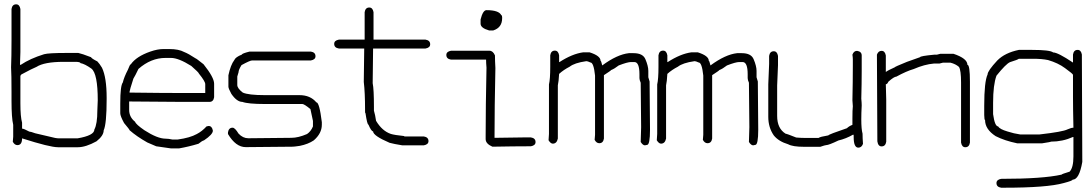

<svg xmlns="http://www.w3.org/2000/svg" viewBox="-20 -688 5040 887"><path d="M54.7 -668Q70.3 -668 74.2 -646.5V-447.3Q74.2 -427.7 72.3 -388.7H76.2Q119.1 -417.5 183.6 -437.5Q204.1 -443.4 289.1 -443.4H341.8Q358.9 -439.9 400.4 -423.8Q403.3 -417.5 429.7 -404.3Q439.5 -394.5 451.2 -375Q472.7 -330.1 472.7 -236.3V-230.5Q472.7 -115.2 459 -85.9Q459 -61.5 425.8 -35.2Q376 -7.8 339.8 -7.8H248Q210 -7.8 82 -48.8Q82 -17.6 60.5 -17.6Q47.4 -17.6 39.1 -33.2L41 -56.6V-111.3Q33.2 -144 33.2 -220.7V-261.7Q33.2 -344.2 31.2 -377Q33.2 -425.3 33.2 -502V-646.5Q36.6 -668 54.7 -668ZM74.2 -337.9V-210.9Q74.2 -148.4 82 -121.1V-93.8Q89.8 -93.8 115.2 -80.1Q121.6 -80.1 142.6 -72.3L234.4 -50.8Q244.6 -48.8 253.9 -48.8H337.9Q416 -62 416 -89.8Q429.7 -115.2 429.7 -177.7Q429.7 -179.2 431.6 -224.6Q431.6 -348.1 402.3 -371.1Q371.1 -393.1 351.6 -396.5Q351.6 -400.9 334 -402.3H273.4Q184.6 -402.3 148.4 -378.9Q128.9 -371.1 82 -345.7Q79.1 -345.7 74.2 -337.9Z M734.9 -461.4H762.2Q805.7 -461.4 830.6 -447.8Q850.1 -440.4 883.3 -418.5Q886.2 -418.5 920.4 -391.1Q969.2 -330.1 969.2 -301.3V-238.8Q965.8 -217.3 947.8 -217.3H820.8Q734.4 -217.3 576.7 -219.2V-180.2Q576.7 -147 604 -125.5Q607.9 -113.3 647 -86.4Q707.5 -47.4 744.6 -47.4Q758.8 -47.4 775.9 -43.5H801.3Q857.9 -51.3 889.2 -68.8Q913.1 -81.1 934.1 -104L943.8 -106Q959.5 -106 963.4 -84.5Q963.4 -66.9 922.4 -39.6Q913.6 -37.6 897 -23.9Q852.1 -10.3 807.1 -2.4H770L701.7 -12.2L660.6 -29.8Q611.3 -57.6 578.6 -86.4Q578.6 -89.8 553.2 -119.6Q535.6 -151.9 535.6 -164.6V-209.5Q535.6 -292.5 547.4 -307.1Q553.2 -332 570.8 -365.7Q580.1 -391.1 584.5 -391.1Q609.9 -427.2 674.3 -449.7Q707.5 -461.4 734.9 -461.4ZM578.6 -264.2V-260.3Q731 -258.3 816.9 -258.3H928.2V-299.3Q928.2 -312 898.9 -348.1Q898.9 -352.5 863.8 -383.3Q804.7 -420.4 770 -420.4H744.6Q677.2 -420.4 619.6 -369.6Q604 -336.9 596.2 -324.7Q578.6 -270 578.6 -264.2Z M1132.8 -449.7H1416Q1437.5 -446.3 1437.5 -428.2Q1437.5 -412.6 1416 -408.7H1144.5Q1134.8 -408.7 1095.7 -387.2Q1082 -365.2 1082 -354Q1076.2 -336.4 1076.2 -334.5V-295.4Q1076.2 -279.8 1101.6 -260.3Q1127.9 -248.5 1203.1 -248.5H1363.3Q1413.6 -248.5 1441.4 -215.3Q1455.6 -215.3 1466.8 -123.5V-111.8Q1466.8 -71.8 1429.7 -39.6Q1403.8 -22 1365.2 -14.2Q1338.9 -10.3 1332 -10.3Q1163.1 -8.3 1115.2 -8.3Q1069.3 -8.3 1033.2 -68.8V-76.7Q1036.6 -98.1 1054.7 -98.1Q1065.4 -98.1 1082 -70.8Q1102.1 -49.3 1127 -49.3H1128.9Q1309.1 -51.3 1326.2 -51.3Q1357.9 -51.3 1398.4 -68.8Q1416.5 -81.1 1425.8 -104V-129.4Q1414.1 -183.1 1414.1 -184.1Q1385.3 -207.5 1377 -207.5H1203.1Q1126 -207.5 1099.6 -217.3Q1074.2 -217.3 1048.8 -254.4Q1035.2 -279.3 1035.2 -287.6V-340.3Q1045.4 -388.2 1062.5 -410.6Q1067.9 -424.3 1097.7 -436Q1097.7 -440.9 1132.8 -449.7Z M1686 -653.3Q1701.7 -653.3 1705.6 -631.8V-504.9H1945.8Q1967.3 -501.5 1967.3 -483.4Q1967.3 -467.8 1945.8 -463.9H1703.6Q1701.7 -331.1 1701.7 -303.7Q1707.5 -275.4 1707.5 -194.3V-176.8Q1713.4 -157.2 1717.3 -129.9Q1745.1 -83 1785.6 -69.3Q1802.7 -64 1846.2 -59.6Q1846.2 -57.6 1852.1 -57.6H1938Q1959.5 -54.2 1959.5 -36.1Q1959.5 -20.5 1938 -16.6H1838.4Q1799.3 -22.9 1779.8 -28.3Q1703.6 -61 1703.6 -81.1Q1695.3 -81.1 1682.1 -112.3Q1676.3 -112.3 1668.5 -165Q1666.5 -165 1666.5 -172.9V-180.7Q1666.5 -260.3 1660.6 -309.6Q1660.6 -341.8 1662.6 -463.9H1545.4Q1523.9 -467.3 1523.9 -485.4Q1523.9 -501 1545.4 -504.9H1664.6V-631.8Q1668 -653.3 1686 -653.3Z M2227.5 -641.1Q2284.7 -641.1 2295.9 -617.7Q2299.8 -617.7 2299.8 -607.9V-604Q2299.8 -560.5 2258.8 -547.4H2239.3Q2200.2 -558.6 2200.2 -578.6V-598.1Q2210.9 -641.1 2227.5 -641.1ZM2063.5 -453.6H2241.2Q2257.3 -453.6 2266.6 -432.1Q2266.6 -408.2 2268.6 -373.5Q2264.6 -191.4 2264.6 -51.3H2266.6Q2353 -53.2 2401.4 -53.2H2432.6Q2454.1 -49.8 2454.1 -31.7Q2454.1 -16.1 2432.6 -12.2H2422.9Q2359.4 -12.2 2254.9 -10.3Q2223.6 -23.9 2223.6 -45.4V-61Q2223.6 -196.3 2227.5 -375.5Q2225.6 -397 2225.6 -412.6H2063.5Q2042 -416 2042 -434.1Q2042 -449.7 2063.5 -453.6Z M2543.5 -454.1Q2559.1 -454.1 2563 -432.6V-401.4H2564.9Q2624 -439.5 2674.3 -446.3H2703.6Q2754.4 -430.2 2754.4 -407.2Q2757.3 -407.2 2762.2 -385.7Q2831.1 -436.5 2885.3 -442.4H2906.7Q2949.7 -442.4 2961.4 -415Q2975.1 -382.8 2975.1 -360.4V-331.1L2981 -311.5Q2982.9 -147.9 2982.9 -88.9Q2982.9 -18.6 2969.2 -18.6L2959.5 -16.6Q2949.7 -16.6 2939.9 -32.2Q2941.9 -83 2941.9 -100.6Q2941.9 -149.9 2939.9 -305.7Q2934.1 -318.8 2934.1 -327.1V-344.7Q2934.1 -401.4 2910.6 -401.4H2895Q2878.9 -401.4 2838.4 -385.7Q2818.4 -370.1 2803.2 -364.3Q2803.2 -362.3 2770 -340.8V-47.9Q2766.6 -26.4 2748.5 -26.4Q2735.4 -26.4 2727.1 -42L2729 -65.4V-338.9Q2722.7 -399.4 2707.5 -399.4Q2694.8 -405.3 2689.9 -405.3H2688Q2633.8 -397.5 2611.8 -379.9Q2584 -365.7 2563 -346.7Q2561 -310.5 2557.1 -293.9V-47.9Q2552.2 -24.4 2533.7 -24.4Q2523.9 -24.4 2514.2 -40Q2516.1 -59.6 2516.1 -69.3V-297.9Q2522 -322.3 2522 -379.9V-432.6Q2525.4 -454.1 2543.5 -454.1Z M3043.5 -454.1Q3059.1 -454.1 3063 -432.6V-401.4H3064.9Q3124 -439.5 3174.3 -446.3H3203.6Q3254.4 -430.2 3254.4 -407.2Q3257.3 -407.2 3262.2 -385.7Q3331.1 -436.5 3385.3 -442.4H3406.7Q3449.7 -442.4 3461.4 -415Q3475.1 -382.8 3475.1 -360.4V-331.1L3481 -311.5Q3482.9 -147.9 3482.9 -88.9Q3482.9 -18.6 3469.2 -18.6L3459.5 -16.6Q3449.7 -16.6 3439.9 -32.2Q3441.9 -83 3441.9 -100.6Q3441.9 -149.9 3439.9 -305.7Q3434.1 -318.8 3434.1 -327.1V-344.7Q3434.1 -401.4 3410.6 -401.4H3395Q3378.9 -401.4 3338.4 -385.7Q3318.4 -370.1 3303.2 -364.3Q3303.2 -362.3 3270 -340.8V-47.9Q3266.6 -26.4 3248.5 -26.4Q3235.4 -26.4 3227.1 -42L3229 -65.4V-338.9Q3222.7 -399.4 3207.5 -399.4Q3194.8 -405.3 3189.9 -405.3H3188Q3133.8 -397.5 3111.8 -379.9Q3084 -365.7 3063 -346.7Q3061 -310.5 3057.1 -293.9V-47.9Q3052.2 -24.4 3033.7 -24.4Q3023.9 -24.4 3014.2 -40Q3016.1 -59.6 3016.1 -69.3V-297.9Q3022 -322.3 3022 -379.9V-432.6Q3025.4 -454.1 3043.5 -454.1Z M3939.5 -453.1Q3960.9 -449.7 3960.9 -431.6V-361.3Q3960.9 -303.2 3959 -232.4Q3960.9 -212.4 3960.9 -201.2Q3959 -165 3959 -136.7Q3959 -91.3 3964.8 -70.3Q3964.8 -50.8 3966.8 -23.4Q3960.4 -5.9 3945.3 -5.9Q3923.8 -5.9 3923.8 -54.7V-62.5L3921.9 -66.4Q3887.7 -46.9 3853.5 -39.1Q3808.6 -17.6 3796.9 -17.6Q3792 -17.6 3769.5 -9.8H3695.3Q3642.1 -9.8 3621.1 -21.5Q3577.1 -34.7 3554.7 -62.5Q3529.3 -99.1 3529.3 -148.4V-298.8Q3533.2 -384.8 3533.2 -392.6V-429.7Q3536.6 -451.2 3554.7 -451.2Q3570.3 -451.2 3574.2 -429.7V-386.7Q3574.2 -378.9 3570.3 -293V-152.3Q3570.3 -94.2 3609.4 -70.3Q3614.3 -70.3 3658.2 -52.7Q3679.7 -50.8 3697.3 -50.8H3761.7Q3768.1 -56.2 3806.6 -62.5Q3809.1 -67.4 3892.6 -95.7Q3901.9 -105 3918 -111.3V-140.6Q3918 -180.7 3919.9 -197.3L3918 -224.6Q3919.9 -312.5 3919.9 -382.8V-414.1Q3919.9 -422.4 3918 -435.5Q3924.3 -453.1 3939.5 -453.1Z M4052.7 -453.1Q4068.4 -453.1 4072.3 -431.6V-355.5Q4082.5 -363.3 4113.3 -377Q4113.3 -379.4 4169.9 -402.3L4230.5 -423.8Q4230.5 -429.2 4296.9 -435.5H4308.6Q4322.3 -439.5 4324.2 -439.5H4384.8Q4449.2 -418 4449.2 -388.7Q4460.9 -388.7 4460.9 -310.5V-29.3Q4457.5 -7.8 4439.5 -7.8Q4423.8 -7.8 4419.9 -29.3V-306.6Q4419.9 -363.8 4410.2 -378.9Q4394.5 -392.6 4371.1 -398.4H4335.9Q4334 -398.4 4320.3 -394.5H4294.9Q4250.5 -390.6 4201.2 -369.1Q4167.5 -359.4 4121.1 -334Q4110.4 -334 4084 -310.5Q4079.1 -298.8 4072.3 -298.8Q4074.2 -249.5 4074.2 -226.6V-33.2Q4070.8 -11.7 4052.7 -11.7Q4036.6 -11.7 4033.2 -35.2Q4033.2 -166.5 4031.2 -435.5Q4037.6 -453.1 4052.7 -453.1Z M4747.6 -457.5Q4831.1 -457.5 4845.2 -445.8Q4867.2 -445.8 4937 -398.9V-436Q4940.4 -457.5 4958.5 -457.5Q4974.1 -457.5 4978 -436Q4978 -281.7 4980 60.1Q4965.8 142.1 4935.1 142.1Q4935.1 147 4894 157.7Q4817.9 179.2 4618.7 179.2H4605Q4583.5 175.8 4583.5 157.7Q4583.5 142.1 4605 138.2Q4797.9 138.2 4884.3 118.7Q4884.3 116.2 4921.4 105Q4939 86.9 4939 34.7V-55.2H4937Q4889.2 -33.7 4835.4 -33.7Q4835.4 -32.2 4794.4 -25.9H4679.2Q4620.6 -38.1 4579.6 -59.1Q4530.8 -90.8 4530.8 -133.3Q4527.3 -133.3 4526.9 -156.7V-199.7Q4526.9 -311 4542.5 -344.2Q4542.5 -360.4 4587.4 -408.7Q4622.6 -444.3 4687 -457.5ZM4567.9 -160.6Q4575.7 -104 4591.3 -104Q4598.1 -91.3 4634.3 -80.6Q4664.6 -70.8 4692.9 -66.9H4782.7Q4889.6 -79.1 4911.6 -90.3Q4929.2 -98.1 4939 -98.1Q4937 -188.5 4937 -238.8V-342.3Q4937 -346.7 4899.9 -373.5Q4868.2 -397 4821.8 -410.6Q4793 -416.5 4753.4 -416.5H4687Q4682.1 -412.1 4646 -400.9Q4627 -392.6 4583.5 -338.4Q4567.9 -295.9 4567.9 -213.4Z"/></svg>

Font: CEF Fonts CJK Mono
Style: Regular
Weight: 400
Designer: PartyBoss (派对大魔王)
Version: Release 2.25